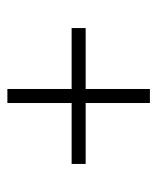

<svg xmlns="http://www.w3.org/2000/svg" viewBox="27 -630 426 520"><g transform="rotate(90 240.0 -370.0)"><path d="M56 -389H221V-563H259V-389H424V-351H259V-177H221V-351H56Z"/></g></svg>

Font: Encode Sans Wide
Style: Thin
Weight: 100
Designer: Pablo Impallari, Andres Torresi
Foundry: Pablo Impallari, Andres Torresi
Version: Version 1.000; ttfautohint (v1.00) -l 8 -r 50 -G 200 -x 14 -